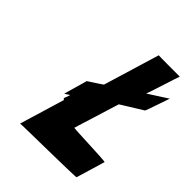

<svg xmlns="http://www.w3.org/2000/svg" viewBox="-193 -800 882 882"><g transform="rotate(45 248.0 -359.0)"><path d="M165.4 -299C161.8 -297 153.6 -293 152.4 -289C149.6 -280 161.1 -288 163.4 -289C161.3 -279 157.7 -264 153.3 -256C142.5 -234 174.6 -244 187.6 -244H195.6C199.6 -244 204.9 -245 206.8 -248C214.3 -256 202.7 -254 198.7 -254H190.7C183.7 -254 176.7 -251 170.4 -250H168.4C166.4 -250 161.7 -251 160 -252L91 -23C91.6 -25 447.6 -28 448.8 -32C450 -36 488.4 -165 490.6 -172C492.1 -177 279.6 -182 280.9 -186L349.1 -406C351.4 -407 451.7 -470 454 -471C457.3 -472 495.1 -589 496.4 -590L403 -530C405.3 -531 455.9 -693 457.2 -694C457.2 -694 318.2 -694 319.5 -695L237 -422C237.7 -421 168.3 -377 169.3 -377C170.3 -377 136.1 -262 137.4 -263C138.7 -264 209.8 -310 210.1 -311C211.6 -316 204.5 -319 199.6 -316C192.1 -311 183.2 -308 174.9 -304C177.3 -315 178.8 -320 183.4 -335C189.2 -354 191.4 -361 197.6 -375C201.3 -377 201.6 -378 202.8 -382C203.4 -384 202.7 -385 200 -386C190.2 -390 179 -350 174.4 -335C169.2 -318 168.4 -312 165.4 -299Z"/></g></svg>

Font: Hussar Wojna
Style: 3Obl
Weight: 400
Designer: Robert Jablonski
Foundry: Cannot Into Space Fonts
Version: Version 1.01